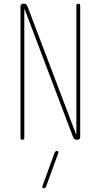

<svg xmlns="http://www.w3.org/2000/svg" viewBox="-20 -750 540 1030"><path d="M89.8 -9.8V-713.9Q89.8 -729.5 106.4 -730.5Q123 -730.5 127.9 -714.8L387.7 -30.3Q387.7 -29.3 388.7 -29.3Q389.6 -29.3 389.6 -30.3V-719.7Q389.6 -729.5 399.9 -730Q410.2 -730.5 410.2 -719.7V-15.6Q410.2 0 393.6 0Q377 0 372.1 -14.6L112.3 -700.2Q112.3 -701.2 111.3 -701.2Q110.4 -701.2 110.4 -700.2V-9.8Q110.4 0 100.1 0Q89.8 0 89.8 -9.8ZM272.5 70.3Q275.4 60.5 286.1 59.6Q290 59.6 292 63Q293.9 66.4 293 70.3L227.5 250Q224.6 259.8 213.9 259.8Q210 259.8 208 256.8Q206.1 253.9 207 250Z"/></svg>

Font: Rounded-X Mgen+ 1mn thin
Style: Regular
Weight: 100
Designer: [Source Han Sans]
Ryoko NISHIZUKA  (kana & ideographs); Paul D. Hunt (Latin, Greek & Cyrillic); Wenlong ZHANG  (bopomofo
Version: Version 1.059.20150602